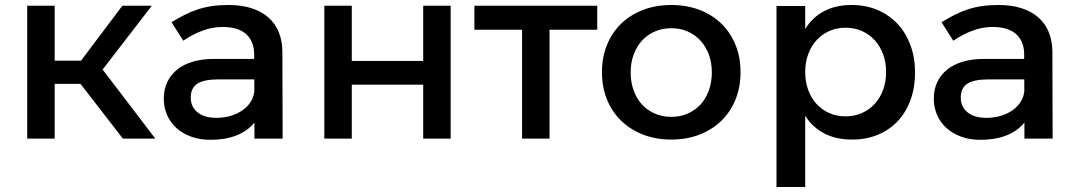

<svg xmlns="http://www.w3.org/2000/svg" viewBox="-20 -555 4314 769"><path d="M472 0 302.5 -219H199V0H89V-532H199V-312H304.5L470 -532H588L391 -276.5L602 0Z M999 -64Q970.5 -29.5 926 -12.2Q881.5 5 823 5Q780 5 745.2 -7.8Q710.5 -20.5 686.2 -42.8Q662 -65 649 -95Q636 -125 636 -160Q636 -196 649.5 -225.2Q663 -254.5 688.5 -275.5Q714 -296.5 751.5 -307.8Q789 -319 837 -319H998V-337Q998 -389 966.2 -418Q934.5 -447 871 -447Q832.5 -447 793.2 -433Q754 -419 714 -392L667 -466Q695 -483 720 -495.8Q745 -508.5 771.5 -517.2Q798 -526 828 -530.5Q858 -535 896 -535Q947.5 -535 987.2 -522.2Q1027 -509.5 1054.5 -485.5Q1082 -461.5 1096.2 -427Q1110.5 -392.5 1111 -349L1112 0H999ZM847 -83Q877.5 -83 904 -91Q930.5 -99 950.8 -113Q971 -127 983.5 -146.5Q996 -166 998.5 -188.5V-237H854Q797.5 -237 770.8 -220Q744 -203 744 -164Q744 -127 771.2 -105Q798.5 -83 847 -83Z M1279 0V-532H1389V-311H1675V-532H1785V0H1675V-216H1389V0Z M2071 0V-436H1880V-532H2372V-436H2181V0Z M2669 -535Q2730.5 -535 2781.5 -515.5Q2832.5 -496 2869 -460.5Q2905.5 -425 2925.8 -375.5Q2946 -326 2946 -266Q2946 -206 2925.8 -156.2Q2905.5 -106.5 2869 -71Q2832.5 -35.5 2781.5 -15.8Q2730.5 4 2669 4Q2607 4 2556 -15.8Q2505 -35.5 2468.2 -71Q2431.5 -106.5 2411.2 -156.2Q2391 -206 2391 -266Q2391 -326 2411.2 -375.5Q2431.5 -425 2468.2 -460.5Q2505 -496 2556 -515.5Q2607 -535 2669 -535ZM2669 -442Q2633 -442 2603 -429Q2573 -416 2551.5 -392.5Q2530 -369 2518 -336.5Q2506 -304 2506 -265Q2506 -225.5 2518 -192.5Q2530 -159.5 2551.5 -136.2Q2573 -113 2603 -100Q2633 -87 2669 -87Q2704.5 -87 2734.2 -100Q2764 -113 2785.5 -136.2Q2807 -159.5 2819 -192.5Q2831 -225.5 2831 -265Q2831 -304 2819 -336.5Q2807 -369 2785.5 -392.5Q2764 -416 2734.2 -429Q2704.5 -442 2669 -442Z M3090 -531H3205V-439Q3234 -486 3281 -510.5Q3328 -535 3391 -535Q3447.5 -535 3494.2 -515.2Q3541 -495.5 3574.5 -459.8Q3608 -424 3626.5 -374.2Q3645 -324.5 3645 -264Q3645 -204.5 3627 -155Q3609 -105.5 3576 -70.2Q3543 -35 3496.5 -15.5Q3450 4 3393 4Q3329 4 3281.5 -20.5Q3234 -45 3205 -91.5V194H3090ZM3367 -444Q3331.5 -444 3301.8 -430.8Q3272 -417.5 3250.5 -394Q3229 -370.5 3217 -338Q3205 -305.5 3205 -267Q3205 -227.5 3217 -194.8Q3229 -162 3250.5 -138.5Q3272 -115 3301.8 -102Q3331.5 -89 3367 -89Q3402.5 -89 3432.2 -102.2Q3462 -115.5 3483.5 -139Q3505 -162.5 3517 -195.2Q3529 -228 3529 -267Q3529 -305.5 3517 -337.8Q3505 -370 3483.5 -393.8Q3462 -417.5 3432.2 -430.8Q3402.5 -444 3367 -444Z M4083 -64Q4054.5 -29.5 4010 -12.2Q3965.5 5 3907 5Q3864 5 3829.2 -7.8Q3794.5 -20.5 3770.2 -42.8Q3746 -65 3733 -95Q3720 -125 3720 -160Q3720 -196 3733.5 -225.2Q3747 -254.5 3772.5 -275.5Q3798 -296.5 3835.5 -307.8Q3873 -319 3921 -319H4082V-337Q4082 -389 4050.2 -418Q4018.5 -447 3955 -447Q3916.5 -447 3877.2 -433Q3838 -419 3798 -392L3751 -466Q3779 -483 3804 -495.8Q3829 -508.5 3855.5 -517.2Q3882 -526 3912 -530.5Q3942 -535 3980 -535Q4031.5 -535 4071.2 -522.2Q4111 -509.5 4138.5 -485.5Q4166 -461.5 4180.2 -427Q4194.5 -392.5 4195 -349L4196 0H4083ZM3931 -83Q3961.5 -83 3988 -91Q4014.5 -99 4034.8 -113Q4055 -127 4067.5 -146.5Q4080 -166 4082.5 -188.5V-237H3938Q3881.5 -237 3854.8 -220Q3828 -203 3828 -164Q3828 -127 3855.2 -105Q3882.5 -83 3931 -83Z"/></svg>

Font: Argentum Sans
Style: Regular
Weight: 400
Designer: Julieta Ulanovsky, Owen Earl, Chris M. Simpson, Rasmus Andersson, Cristiano Sobral
Foundry: The Argentum Sans Project Authors
Version: Version 3.135; ttfautohint (v1.8.4.7-5d5b-dirty)